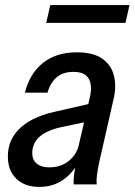

<svg xmlns="http://www.w3.org/2000/svg" viewBox="-20 -726 530 756"><path d="M270 0Q269 -15 271.5 -36.5Q274 -58 280 -84L274 -85L335 -348Q340 -372 337 -394Q334 -416 318 -429.5Q302 -443 269 -443Q228 -443 203 -421.5Q178 -400 167 -361H78Q97 -437 149.5 -478.5Q202 -520 282 -520Q348 -520 383.5 -494.5Q419 -469 429 -426.5Q439 -384 427 -335L369 -80Q365 -60 362 -38.5Q359 -17 361 0ZM135 10Q78 10 44.5 -22Q11 -54 11 -109Q11 -155 33 -190Q55 -225 97 -249.5Q139 -274 200 -287L349 -321L333 -249L215 -224Q161 -211 134 -186Q107 -161 107 -123Q107 -96 125 -81.5Q143 -67 174 -67Q219 -67 250.5 -92Q282 -117 292 -159L287 -84Q262 -39 223.5 -14.5Q185 10 135 10ZM162 -636 178 -706H490L474 -636Z"/></svg>

Font: Instrument Sans SemiCondensed Medium
Style: Italic
Weight: 500
Width: 4
Italic angle: -13°
Designer: Rodrigo Fuenzalida
Foundry: fragTYPE
Version: Version 1.000;gftools[0.9.28]